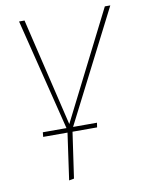

<svg xmlns="http://www.w3.org/2000/svg" viewBox="-82 -577 624 831"><g transform="rotate(-10 230.5 -161.5)"><path d="M461 -519 211 -29H316L313 -9H205L176 192L154 196L183 -9H76L78 -29H182L60 -519H84L197 -44L437 -519Z"/></g></svg>

Font: Fira Sans Thin
Style: Italic
Weight: 250
Italic angle: -8°
Designer: Carrois Corporate & Edenspiekermann AG
Foundry: Carrois Corporate GbR & Edenspiekermann AG
Version: Version 4.203